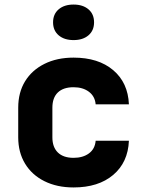

<svg xmlns="http://www.w3.org/2000/svg" viewBox="-20 -813 640 843"><path d="M303 10Q230 10 175 -17.5Q120 -45 90 -94.5Q60 -144 60 -210V-340Q60 -407 90 -456Q120 -505 175 -532.5Q230 -560 303 -560Q412 -560 477 -505Q542 -450 546 -355H400Q397 -390 370.5 -410Q344 -430 303 -430Q258 -430 234 -407Q210 -384 210 -340V-210Q210 -167 234 -143.5Q258 -120 303 -120Q344 -120 370.5 -139.5Q397 -159 400 -195H546Q542 -100 477 -45Q412 10 303 10ZM303 -637Q262 -637 237.5 -658Q213 -679 213 -715Q213 -751 237.5 -772Q262 -793 303 -793Q344 -793 368.5 -772Q393 -751 393 -715Q393 -679 368.5 -658Q344 -637 303 -637Z"/></svg>

Font: NKDuy Mono ExtraBold
Style: Regular
Weight: 800
Monospace: yes
Designer: NKDuy
Foundry: NKDuy
Version: Version 2.251; ttfautohint (v1.8.4.7-5d5b)